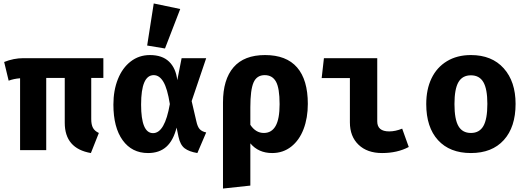

<svg xmlns="http://www.w3.org/2000/svg" viewBox="-20 -867 3040 1109"><path d="M507 -417V-179Q507 -147 517 -128.5Q527 -110 551 -99L505 17Q354 -9 354 -158V-417H247V0H96V-415Q59 -412 30 -401L4 -509Q59 -531 115 -531H577V-417Z M1004 -404 1029 -531H1171L1087 -283L1114 -167Q1121 -134 1134 -120.5Q1147 -107 1171 -102L1120 17Q1072 9 1046.5 -10.5Q1021 -30 1011 -77L1000 -130Q981 -55 940.5 -19Q900 17 835 17Q742 17 688.5 -57Q635 -131 635 -263Q635 -345 661 -410Q687 -475 735 -512Q783 -549 846 -549Q917 -549 956.5 -511Q996 -473 1004 -404ZM795 -263Q795 -98 864 -98Q932 -98 961 -266Q947 -355 924 -394Q901 -433 868 -433Q795 -433 795 -263ZM1021 -815 933 -587 830 -604 868 -847Z M1758 -267Q1758 -186 1733.5 -121.5Q1709 -57 1662 -20Q1615 17 1552 17Q1473 17 1426 -39V205L1268 222V-275Q1268 -408 1329 -478.5Q1390 -549 1511 -549Q1634 -549 1696 -477.5Q1758 -406 1758 -267ZM1426 -248V-146Q1457 -99 1504 -99Q1549 -99 1572 -139.5Q1595 -180 1595 -265Q1595 -358 1574 -395.5Q1553 -433 1509 -433Q1463 -433 1444.5 -390.5Q1426 -348 1426 -248Z M1838 -416 1851 -531H2159V-166Q2159 -108 2228 -108Q2264 -108 2303 -124L2341 -18Q2275 17 2187 17Q2101 17 2051 -31Q2001 -79 2001 -160V-416Z M2958 -267Q2958 -133 2890 -58Q2822 17 2700 17Q2578 17 2510 -57.5Q2442 -132 2442 -266Q2442 -351 2472.5 -414.5Q2503 -478 2561.5 -513.5Q2620 -549 2700 -549Q2821 -549 2889.5 -472.5Q2958 -396 2958 -267ZM2605 -266Q2605 -178 2628 -138.5Q2651 -99 2700 -99Q2749 -99 2772 -139Q2795 -179 2795 -267Q2795 -353 2772 -392.5Q2749 -432 2700 -432Q2651 -432 2628 -392.5Q2605 -353 2605 -266Z"/></svg>

Font: Fira Mono
Style: Bold
Weight: 700
Monospace: yes
Designer: Carrois Corporate & Edenspiekermann AG
Foundry: Carrois Corporate GbR & Edenspiekermann AG
Version: Version 3.206